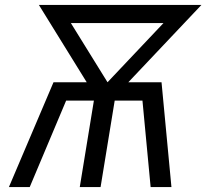

<svg xmlns="http://www.w3.org/2000/svg" viewBox="-20 -755 840 775"><path d="M16 0 196 -423H330L137 -735H793L498 -423H632L672 0H588L555 -349H443L386 0H302L359 -349H247L100 0ZM414 -423 640 -662H266Z"/></svg>

Font: Iosevka Aile Oblique
Style: Regular
Weight: 400
Italic angle: -9°
Designer: Belleve Invis
Foundry: Belleve Invis
Version: Version 31.1.0; ttfautohint (v1.8.4)